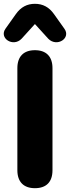

<svg xmlns="http://www.w3.org/2000/svg" viewBox="-27 -977 367 1006"><path d="M156 -851 226 -774C271 -728 347 -777 310 -827L256 -903C230 -940 197 -957 156 -957C115 -957 82 -940 56 -903L2 -827C-34 -777 42 -728 86 -774ZM156 9C216 9 248 -24 248 -85V-620C248 -681 215 -714 156 -714C97 -714 64 -681 64 -620V-85C64 -24 97 9 156 9Z"/></svg>

Font: Nunito Black
Style: Regular
Weight: 900
Designer: Vernon Adams
Foundry: Vernon Adams
Version: Version 3.602